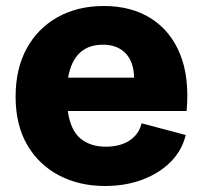

<svg xmlns="http://www.w3.org/2000/svg" viewBox="-20 -610 674 640"><path d="M330 10Q245 10 177.5 -25Q110 -60 71 -126.5Q32 -193 32 -288Q32 -380 68.5 -447.5Q105 -515 171.5 -552.5Q238 -590 326 -590Q418 -590 483.5 -548.5Q549 -507 580.5 -429Q612 -351 602 -240H206Q215 -176 248 -148.5Q281 -121 333 -121Q380 -121 411.5 -141.5Q443 -162 452 -199L599 -160Q587 -109 549.5 -71Q512 -33 455.5 -11.5Q399 10 330 10ZM323 -461Q226 -461 207 -351H427Q426 -404 398.5 -432.5Q371 -461 323 -461Z"/></svg>

Font: BDO Grotesk ExtraBold
Style: Regular
Weight: 800
Designer: Deni Anggara
Foundry: Lokal Container
Version: Version 2.000